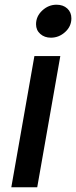

<svg xmlns="http://www.w3.org/2000/svg" viewBox="-20 -795 323 815"><path d="M138 0H28L126 -557H236ZM133 -692Q133 -726 159.5 -750.5Q186 -775 220 -775Q248 -775 265.5 -759Q283 -743 283 -717Q283 -683 256.5 -659Q230 -635 196 -635Q169 -635 151 -651Q133 -667 133 -692Z"/></svg>

Font: Open Sauce Sans Medium Italic
Style: Regular
Weight: 500
Italic angle: -10°
Designer: Alfredo Marco Pradil
Foundry: Creative Sauce Fz LLC
Version: Version 1.477